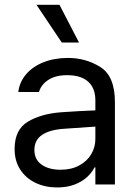

<svg xmlns="http://www.w3.org/2000/svg" viewBox="-20 -783 575 815"><path d="M241.2 -306.6Q274.4 -309.1 315.7 -311.3Q356.9 -313.5 384.8 -314.5V-357.4Q384.8 -408.7 354.2 -436.3Q323.7 -463.9 264.6 -463.9Q216.3 -463.9 185.5 -444.1Q154.8 -424.3 145.5 -392.6H57.6Q63 -435.1 90.8 -467.8Q118.7 -500.5 164.8 -518.8Q210.9 -537.1 268.6 -537.1Q344.7 -537.1 406.2 -498.3Q467.8 -459.5 467.8 -349.6V0H384.8V-72.3H380.9Q371.1 -51.8 350.8 -32.5Q330.6 -13.2 298.1 -0.2Q265.6 12.7 222.7 12.7Q171.9 12.7 130.9 -6.8Q89.8 -26.4 65.9 -63.2Q42 -100.1 42 -150.4Q42 -232.9 98.4 -266.6Q154.8 -300.3 241.2 -306.6ZM237.3 -62.5Q282.7 -62.5 316.2 -80.6Q349.6 -98.6 367.2 -128.4Q384.8 -158.2 384.8 -192.4V-245.6L251 -236.3Q191.4 -232.4 158.7 -210.4Q126 -188.5 126 -146.5Q126 -106 156.5 -84.2Q187 -62.5 237.3 -62.5ZM134.8 -762.7H232.4L315.4 -602.5H242.2Z"/></svg>

Font: Pretendard JP
Style: Regular
Weight: 400
Designer: Base glyphs from Inter by Rasmus Andersson; Hangeul glyphs from Noto Sans CJK(Source Han Sans) by Jang Soo-young and Kan
Foundry: Kil Hyung-jin
Version: Version 1.309